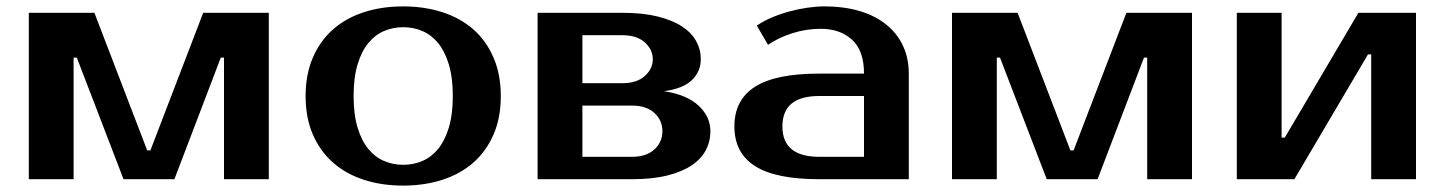

<svg xmlns="http://www.w3.org/2000/svg" viewBox="-20 -560 4515 600"><path d="M450 -90 615 -520H820V0H680V-380H670L525 0H366L220 -380H210V0H70V-520H275L440 -90Z M1240 -45Q1272 -45 1300 -57Q1328 -69 1349 -94.5Q1370 -120 1382.5 -161Q1395 -202 1395 -260Q1395 -318 1382.5 -359Q1370 -400 1349 -425.5Q1328 -451 1300 -463Q1272 -475 1240 -475Q1208 -475 1180 -463Q1152 -451 1131 -425.5Q1110 -400 1097.5 -359Q1085 -318 1085 -260Q1085 -202 1097.5 -161Q1110 -120 1131 -94.5Q1152 -69 1180 -57Q1208 -45 1240 -45ZM1240 -540Q1307 -540 1363.5 -521.5Q1420 -503 1460 -467.5Q1500 -432 1522.5 -379.5Q1545 -327 1545 -260Q1545 -192 1522.5 -140Q1500 -88 1460 -52.5Q1420 -17 1363.5 1.5Q1307 20 1240 20Q1172 20 1116 1.5Q1060 -17 1020 -52.5Q980 -88 957.5 -140Q935 -192 935 -260Q935 -327 957.5 -379.5Q980 -432 1020 -467.5Q1060 -503 1116 -521.5Q1172 -540 1240 -540Z M2170 -375Q2170 -337 2142.5 -310Q2115 -283 2055 -275Q2127 -264 2163.5 -229.5Q2200 -195 2200 -150Q2200 -118 2185.5 -90.5Q2171 -63 2141 -43Q2111 -23 2065 -11.5Q2019 0 1955 0H1660V-520H1925Q1989 -520 2035 -508.5Q2081 -497 2111 -477.5Q2141 -458 2155.5 -431.5Q2170 -405 2170 -375ZM1955 -70Q2000 -70 2025 -93Q2050 -116 2050 -150Q2050 -184 2025 -207Q2000 -230 1955 -230H1800V-70ZM1925 -300Q1970 -300 1995 -322.5Q2020 -345 2020 -375Q2020 -405 1995 -427.5Q1970 -450 1925 -450H1800V-300Z M2425 -165Q2425 -70 2540 -70H2680V-260H2540Q2425 -260 2425 -165ZM2680 -330Q2680 -402 2642.5 -436Q2605 -470 2545 -470Q2500 -470 2457 -456.5Q2414 -443 2380 -420L2345 -480Q2367 -495 2393.5 -506Q2420 -517 2448 -524.5Q2476 -532 2503.5 -536Q2531 -540 2555 -540Q2619 -540 2668 -525Q2717 -510 2751 -482Q2785 -454 2802.5 -415.5Q2820 -377 2820 -330V0H2540Q2404 0 2339.5 -41Q2275 -82 2275 -165Q2275 -248 2339.5 -289Q2404 -330 2540 -330Z M3335 -90 3500 -520H3705V0H3565V-380H3555L3410 0H3251L3105 -380H3095V0H2955V-520H3160L3325 -90Z M4405 -520V0H4265V-390H4255L4025 0H3845V-520H3985V-130H3995L4225 -520Z"/></svg>

Font: Prosto One
Style: Regular
Weight: 400
Designer: Pavel Emelyanov and Jovanny lemonad
Foundry: Pavel Emelyanov and Jovanny Lemonad
Version: Version 1.001